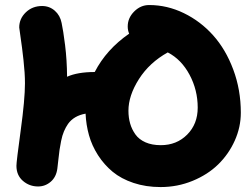

<svg xmlns="http://www.w3.org/2000/svg" viewBox="-20 -738 1008 770"><path d="M624 12.2Q564.9 12.2 515.4 -4.4Q465.8 -21 431.6 -49.3Q397.5 -77.6 373 -115.7Q348.6 -153.8 336.9 -195.6Q325.2 -237.3 323.2 -282.2Q276.4 -273.9 252.9 -241.2Q243.7 -228 236.6 -211.4Q229.5 -194.8 225.1 -172.6Q220.7 -150.4 218.8 -137.2Q216.8 -124 213.9 -96.2Q210.9 -68.4 210 -62Q205.6 -28.3 183.6 -9.3Q161.6 9.8 132.8 9.8Q97.7 9.8 71.8 -12.7Q45.9 -35.2 45.9 -73.2Q45.9 -89.8 63 -214.8Q80.1 -339.8 80.1 -403.8Q80.1 -444.3 74.2 -497.1Q68.4 -549.8 62.7 -587.2Q57.1 -624.5 57.1 -627.9Q57.1 -663.1 83.5 -688.5Q109.9 -713.9 148.9 -713.9Q178.2 -713.9 199.7 -695.1Q221.2 -676.3 227.1 -646Q233.4 -617.2 241 -557.1Q248.5 -497.1 249 -430.2Q291 -449.2 359.9 -449.2Q406.7 -540 498 -603Q492.2 -616.2 492.2 -631.8Q492.2 -666 518.1 -691.9Q543.9 -717.8 578.1 -717.8Q650.4 -717.8 717.3 -685.3Q784.2 -652.8 834.7 -596.4Q885.3 -540 915.5 -459Q945.8 -377.9 945.8 -286.1Q945.8 -228 921.4 -173.8Q897 -119.6 855 -78.6Q813 -37.6 752.4 -12.7Q691.9 12.2 624 12.2ZM495.1 -293.9Q495.1 -266.1 502 -242.4Q508.8 -218.8 523.2 -198.7Q537.6 -178.7 563.5 -167.2Q589.4 -155.8 625 -155.8Q688.5 -155.8 730.7 -198.2Q772.9 -240.7 772.9 -306.2Q772.9 -377 740.2 -438.2Q707.5 -499.5 652.8 -527.8Q579.1 -486.8 537.1 -420.7Q495.1 -354.5 495.1 -293.9Z"/></svg>

Font: Shantell Sans Normal
Style: Regular
Weight: 800
Designer: Stephen Nixon, Anya Danilova, Shantell Martin
Foundry: Arrow Type
Version: Version 1.006;[559af2be0]